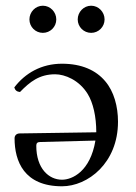

<svg xmlns="http://www.w3.org/2000/svg" viewBox="-20 -641 475 672"><path d="M50 -319C85 -355 118 -381 173 -381C207 -381 257 -361 287 -312C306 -281 317 -233 317 -178L49 -174C38 -174 31 -167 31 -157C31 -77 64 11 197 11C287 11 393 -70 393 -215C393 -268 379 -321 348 -357C316 -395 266 -418 197 -418C125 -418 68 -385 30 -335C33 -325 39 -320 50 -319ZM314 -149C296 -41 233 -12 197 -12C151 -12 107 -51 107 -131C107 -140 111 -144 121 -144ZM83 -573C83 -547 104 -526 130 -526C156 -526 177 -547 177 -573C177 -599 156 -621 130 -621C104 -621 83 -599 83 -573ZM252 -573C252 -547 273 -526 299 -526C325 -526 346 -547 346 -573C346 -599 325 -621 299 -621C273 -621 252 -599 252 -573Z"/></svg>

Font: Libertinus Serif Display
Style: Regular
Weight: 400
Designer: Philipp H. Poll, Khaled Hosny
Foundry: Caleb Maclennan
Version: Version 7.050;RELEASE